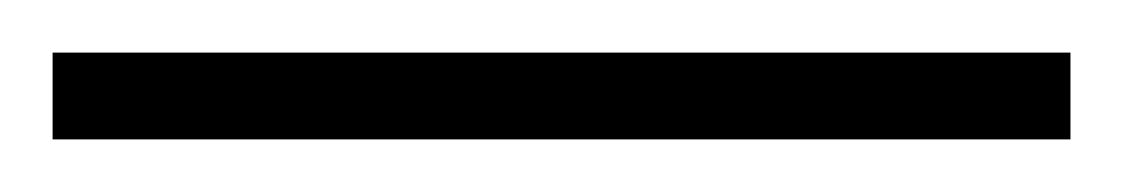

<svg xmlns="http://www.w3.org/2000/svg" viewBox="-22 -23 427 73"><path d="M-2 30H385V-3H-2Z"/></svg>

Font: Noto Sans Kannada UI Condensed ExtraLight
Style: Regular
Weight: 200
Width: 3
Designer: Jelle Bosma - Monotype Design Team
Foundry: Monotype Imaging Inc.
Version: Version 2.005